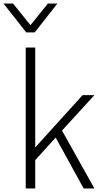

<svg xmlns="http://www.w3.org/2000/svg" viewBox="-78 -1070 585 1090"><path d="M458 0H397L238 -289L122 -161V0H68V-800H122V-233L391 -530H458L274 -329ZM119 -886H71L-58 -1050H-4L95 -927L194 -1050H248Z"/></svg>

Font: Tanohe Sans Light
Style: Regular
Weight: 300
Designer: Village Type and Design LLC & Cristiano Sobral
Foundry: Cooper Hewitt Smithsonian Design Museum
Version: Version 1.00;September 29, 2021;FontCreator 13.0.0.2655 64-b